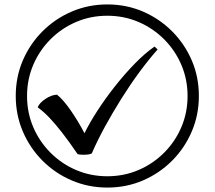

<svg xmlns="http://www.w3.org/2000/svg" viewBox="-20 -782 968 866"><path d="M355 -84Q338 -84 330 -87Q289 -147 258 -186.5Q227 -226 201.5 -252.5Q176 -279 150 -298Q158 -318 185 -336Q212 -354 237 -355Q265 -333 299 -284Q333 -235 361 -181Q384 -228 420 -283.5Q456 -339 499.5 -394Q543 -449 589 -496Q635 -543 677 -572L691 -559Q651 -514 609 -457Q567 -400 527.5 -337Q488 -274 453.5 -211Q419 -148 394 -90Q384 -84 355 -84ZM464 64Q379 64 304 32Q229 0 172 -57Q115 -114 83 -189Q51 -264 51 -349Q51 -435 83 -509.5Q115 -584 172 -641Q229 -698 304 -730Q379 -762 464 -762Q550 -762 624.5 -730Q699 -698 756 -641Q813 -584 845 -509.5Q877 -435 877 -349Q877 -264 845 -189Q813 -114 756 -57Q699 0 624.5 32Q550 64 464 64ZM464 13Q539 13 604.5 -15Q670 -43 720 -93Q770 -143 798 -208.5Q826 -274 826 -349Q826 -424 798 -489.5Q770 -555 720 -605Q670 -655 604.5 -683Q539 -711 464 -711Q389 -711 323.5 -683Q258 -655 208 -605Q158 -555 130 -489.5Q102 -424 102 -349Q102 -274 130 -208.5Q158 -143 208 -93Q258 -43 323.5 -15Q389 13 464 13Z"/></svg>

Font: hextamil15
Style: Book
Weight: 400
Designer: Jelle Bosma - Monotype Design Team
Foundry: Monotype Imaging Inc.
Version: Version 2.003